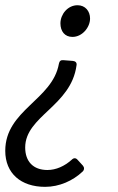

<svg xmlns="http://www.w3.org/2000/svg" viewBox="-24 -520 453 734"><path d="M207 -430.7C207 -400.4 223.6 -378.9 252.9 -378.9C291 -378.9 320.3 -416 320.3 -449.2C320.3 -477.5 301.8 -500 272.5 -500C234.4 -500 207 -464.8 207 -430.7ZM-3.9 56.6C-3.9 142.6 55.7 194.3 148.4 194.3C203.1 194.3 254.9 170.9 292 135.7C298.8 128.9 298.8 120.1 293 113.3L272.5 90.8C265.6 83 257.8 83 250 90.8C222.7 115.2 190.4 129.9 157.2 129.9C103.5 129.9 72.3 97.7 72.3 43.9C72.3 -76.2 248 -114.3 268.6 -270.5C270.5 -280.3 264.6 -286.1 254.9 -287.1L217.8 -290C208 -291 203.1 -286.1 201.2 -276.4C176.8 -137.7 -3.9 -99.6 -3.9 56.6Z"/></svg>

Font: Ed Sans Neue
Style: Italic
Weight: 400
Italic angle: -11°
Designer: Stephen Hutchings
Version: Version 1.004;PS 001.004;hotconv 1.0.88;makeotf.lib2.5.64775